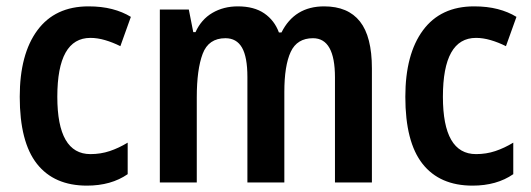

<svg xmlns="http://www.w3.org/2000/svg" viewBox="-20 -573 1667 603"><path d="M253 10Q150 10 96 -58.5Q42 -127 42 -269Q42 -403 97.5 -478Q153 -553 258 -553Q299 -553 332 -544.5Q365 -536 391 -520L358 -428Q334 -440 310 -447Q286 -454 264 -454Q160 -454 160 -269Q160 -89 264 -89Q296 -89 324.5 -98.5Q353 -108 381 -125V-26Q329 10 253 10Z M998 -553Q1073 -553 1110.5 -505.5Q1148 -458 1148 -358V0H1032V-330Q1032 -453 963 -453Q913 -453 893 -410Q873 -367 873 -284V0H757V-331Q757 -394 740 -423.5Q723 -453 688 -453Q635 -453 616.5 -404Q598 -355 598 -267V0H482V-543H573L587 -472H594Q612 -512 647 -532.5Q682 -553 727 -553Q778 -553 810 -531Q842 -509 856 -471H864Q905 -553 998 -553Z M1464 10Q1361 10 1307 -58.5Q1253 -127 1253 -269Q1253 -403 1308.5 -478Q1364 -553 1469 -553Q1510 -553 1543 -544.5Q1576 -536 1602 -520L1569 -428Q1545 -440 1521 -447Q1497 -454 1475 -454Q1371 -454 1371 -269Q1371 -89 1475 -89Q1507 -89 1535.5 -98.5Q1564 -108 1592 -125V-26Q1540 10 1464 10Z"/></svg>

Font: Noto Sans Condensed SemiBold
Style: Regular
Weight: 600
Width: 3
Designer: Monotype Design Team
Foundry: Monotype Imaging Inc.
Version: Version 2.013; ttfautohint (v1.8.4.7-5d5b)